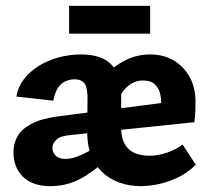

<svg xmlns="http://www.w3.org/2000/svg" viewBox="-20 -623 712 656"><path d="M461 13Q421 13 387 0.5Q353 -12 328.5 -35.5Q304 -59 291 -93Q278 -127 278 -171L279 -282Q280 -320 270 -336Q260 -352 234 -352Q219 -352 204 -345.5Q189 -339 178.5 -323.5Q168 -308 162 -279L36 -293Q41 -325 60.5 -351Q80 -377 110.5 -396.5Q141 -416 179 -426.5Q217 -437 257 -437Q327 -437 360.5 -402.5Q394 -368 394 -303V-186Q394 -155 404.5 -134Q415 -113 436.5 -102Q458 -91 490 -91Q520 -91 549.5 -101Q579 -111 604 -129L649 -60Q619 -31 585.5 -15.5Q552 0 520 6.5Q488 13 461 13ZM152 13Q91 13 58.5 -19Q26 -51 26 -103Q26 -133 40 -157.5Q54 -182 86.5 -199.5Q119 -217 175 -225L632 -284L640 -205L225 -162Q186 -159 172.5 -145.5Q159 -132 159 -119Q159 -102 170.5 -91Q182 -80 203 -80Q229 -80 260.5 -95Q292 -110 330 -131L343 -77Q297 -34 251.5 -10.5Q206 13 152 13ZM531 -205V-272Q531 -286 527 -303.5Q523 -321 509.5 -334.5Q496 -348 469 -348Q439 -348 416 -328Q393 -308 382 -275L324 -346Q353 -386 398 -411.5Q443 -437 492 -437Q539 -437 573.5 -416.5Q608 -396 628 -360Q648 -324 648 -275Q648 -265 647.5 -246Q647 -227 644 -205ZM216 -508V-603H493V-508Z"/></svg>

Font: Ysabeau Office ExtraBold
Style: Regular
Weight: 800
Designer: Christian Thalmann (Catharsis Fonts)
Version: Version 2.001;gftools[0.9.30]; featfreeze: tnum,lnum,ss02